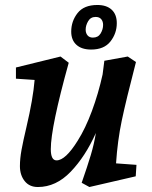

<svg xmlns="http://www.w3.org/2000/svg" viewBox="-20 -738 609 771"><path d="M60 -71Q60 -101 66.5 -136.5Q73 -172 86 -227Q113 -342 119 -417L44 -422V-467L223 -511L256 -486Q184 -227 184 -139Q184 -94 207 -94Q243 -94 292 -173Q323 -222 349 -292Q375 -362 392 -439L399 -494L493 -511L526 -489Q486 -335 469 -254Q452 -173 446 -82L528 -76L525 -30L339 13L308 -4Q331 -70 344.5 -115Q358 -160 365 -204Q323 -110 264 -48.5Q205 13 132 13Q98 13 79 -11Q60 -35 60 -71ZM266 -611Q266 -653 291.5 -685.5Q317 -718 371 -718Q408 -718 428.5 -699Q449 -680 449 -645Q449 -604 423.5 -571.5Q398 -539 346 -539Q308 -539 287 -558Q266 -577 266 -611ZM394 -638Q394 -652 386.5 -661Q379 -670 364 -670Q344 -670 334 -653Q324 -636 324 -619Q324 -605 331.5 -596Q339 -587 353 -587Q374 -587 384 -603.5Q394 -620 394 -638Z"/></svg>

Font: Andada Pro
Style: Bold Italic
Weight: 700
Italic angle: -7°
Designer: Carolina Giovagnoli
Foundry: Huerta Tipografica
Version: Version 3.005; ttfautohint (v1.8.4)